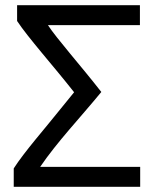

<svg xmlns="http://www.w3.org/2000/svg" viewBox="-20 -717 598 741"><path d="M371 -362C294 -461 198 -569 165 -620H520V-697H46V-636C88 -572 185 -464 266 -361L214 -297C156 -224 73 -130 33 -67V4H521V-73H135C201 -170 289 -262 371 -362Z"/></svg>

Font: Repo
Style: Regular
Weight: 400
Designer: Stefan Peev
Foundry: Context Ltd
Version: Version 0.000